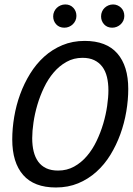

<svg xmlns="http://www.w3.org/2000/svg" viewBox="-25 -830 595 859"><path d="M225.1 8.8Q127.4 8.8 78.6 -47.1Q29.8 -103 29.8 -206.1Q29.8 -255.4 38.6 -307.4Q47.4 -359.4 65.2 -408.2Q83 -457 109.9 -500.5Q136.7 -543.9 172.6 -576.4Q208.5 -608.9 253.9 -627.9Q299.3 -647 354 -647Q451.2 -647 500 -590.8Q548.8 -534.7 548.8 -432.1Q548.8 -382.8 540 -330.8Q531.2 -278.8 513.4 -229.7Q495.6 -180.7 469 -137.2Q442.4 -93.8 406.2 -61.3Q370.1 -28.8 325 -10Q279.8 8.8 225.1 8.8ZM460 -425.8Q460 -459 453.4 -485.8Q446.8 -512.7 432.6 -531.5Q418.5 -550.3 396.7 -560.8Q375 -571.3 344.2 -571.3Q304.7 -571.3 272.5 -553.2Q240.2 -535.2 215.1 -505.6Q189.9 -476.1 171.9 -438.2Q153.8 -400.4 142.1 -360.6Q130.4 -320.8 124.8 -282Q119.1 -243.2 119.1 -211.9Q119.1 -178.7 125.7 -152.1Q132.3 -125.5 146.2 -106.4Q160.2 -87.4 182.1 -77.1Q204.1 -66.9 234.9 -66.9Q274.4 -66.9 306.6 -84.7Q338.9 -102.5 364 -132.1Q389.2 -161.6 407.2 -199.5Q425.3 -237.3 437 -277.1Q448.7 -316.9 454.3 -355.7Q460 -394.5 460 -425.8ZM267.1 -810.1Q289.1 -810.1 303 -795.2Q316.9 -780.3 316.9 -758.8Q316.9 -747.6 312.5 -738Q308.1 -728.5 300.8 -721.4Q293.5 -714.4 283.7 -710.2Q273.9 -706.1 263.2 -706.1Q240.2 -706.1 226.6 -720.9Q212.9 -735.8 212.9 -756.8Q212.9 -768.1 217.3 -777.8Q221.7 -787.6 229 -794.7Q236.3 -801.8 246.1 -805.9Q255.9 -810.1 267.1 -810.1ZM481 -810.1Q491.7 -810.1 501 -805.9Q510.3 -801.8 517.1 -794.9Q523.9 -788.1 527.6 -778.8Q531.2 -769.5 531.2 -758.8Q531.2 -747.6 526.9 -738Q522.5 -728.5 515.1 -721.4Q507.8 -714.4 497.8 -710.2Q487.8 -706.1 477.1 -706.1Q454.6 -706.1 440.9 -720.9Q427.2 -735.8 427.2 -756.8Q427.2 -768.1 431.4 -777.8Q435.5 -787.6 442.9 -794.7Q450.2 -801.8 460 -805.9Q469.7 -810.1 481 -810.1ZM-4.9 -638.2Z"/></svg>

Font: Code New Roman
Style: Italic
Weight: 400
Italic angle: -11°
Monospace: yes
Designer: Sam Radian
Foundry: Code New Roman
Version: Version 1.508 October 19, 2014